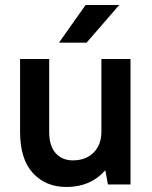

<svg xmlns="http://www.w3.org/2000/svg" viewBox="-20 -735 605 765"><path d="M245 10Q162 10 111 -45.5Q60 -101 60 -210V-500H176V-210Q176 -153 202 -124.5Q228 -96 270 -96Q322 -96 353 -127Q384 -158 384 -210V-500H500V0H410L400 -55H398Q340 10 245 10ZM321 -715H455L325 -565H215Z"/></svg>

Font: PT Root UI Bold
Style: Regular
Weight: 700
Designer: Vitaly Kuzmin
Foundry: ParaType Ltd.
Version: Version 2.000G